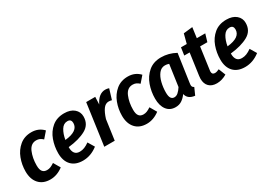

<svg xmlns="http://www.w3.org/2000/svg" viewBox="3 -1389 2974 2131"><g transform="rotate(-30 1489.5 -323.0)"><path d="M453 -481 386 -404Q366 -423 346.5 -431.5Q327 -440 303 -440Q233 -440 201 -365Q169 -290 169 -195Q169 -141 188.5 -117Q208 -93 245 -93Q269 -93 290 -101.5Q311 -110 340 -129L390 -43Q312 16 226 16Q133 16 81 -41.5Q29 -99 29 -199Q29 -285 59 -364Q89 -443 150.5 -494Q212 -545 301 -545Q393 -545 453 -481Z M892 -407Q892 -305 805.5 -257Q719 -209 579 -194V-191Q579 -88 662 -88Q693 -88 722 -99.5Q751 -111 785 -135L834 -53Q745 16 644 16Q548 16 496 -39Q444 -94 444 -193Q444 -280 473 -360.5Q502 -441 564.5 -493Q627 -545 721 -545Q801 -545 846.5 -506Q892 -467 892 -407ZM758 -401Q758 -424 746.5 -437.5Q735 -451 709 -451Q659 -451 629 -402Q599 -353 587 -281Q758 -298 758 -401Z M1295 -536 1255 -405Q1234 -411 1215 -411Q1174 -411 1145 -371Q1116 -331 1093 -257L1057 0H923L997 -530H1113L1109 -434Q1162 -544 1248 -544Q1271 -544 1295 -536Z M1689 -481 1622 -404Q1602 -423 1582.5 -431.5Q1563 -440 1539 -440Q1469 -440 1437 -365Q1405 -290 1405 -195Q1405 -141 1424.5 -117Q1444 -93 1481 -93Q1505 -93 1526 -101.5Q1547 -110 1576 -129L1626 -43Q1548 16 1462 16Q1369 16 1317 -41.5Q1265 -99 1265 -199Q1265 -285 1295 -364Q1325 -443 1386.5 -494Q1448 -545 1537 -545Q1629 -545 1689 -481Z M2149 -496 2098 -142Q2095 -126 2095 -115Q2095 -100 2100.5 -91Q2106 -82 2120 -76L2080 14Q1990 4 1974 -69Q1944 -28 1910 -6Q1876 16 1831 16Q1758 16 1718 -37Q1678 -90 1678 -181Q1678 -270 1707.5 -353Q1737 -436 1801 -490.5Q1865 -545 1963 -545Q2060 -545 2149 -496ZM1816 -179Q1816 -130 1830.5 -108Q1845 -86 1872 -86Q1898 -86 1921 -105.5Q1944 -125 1968 -162L2007 -437Q1983 -446 1957 -446Q1909 -446 1877.5 -406Q1846 -366 1831 -304.5Q1816 -243 1816 -179Z M2362 -152Q2360 -138 2360 -133Q2360 -94 2397 -94Q2421 -94 2453 -110L2488 -22Q2459 -4 2425.5 6Q2392 16 2360 16Q2296 16 2260.5 -19.5Q2225 -55 2225 -119Q2225 -136 2228 -155L2267 -433H2198L2212 -530H2286L2317 -649L2433 -662L2415 -530H2523L2494 -433H2401Z M2970 -407Q2970 -305 2883.5 -257Q2797 -209 2657 -194V-191Q2657 -88 2740 -88Q2771 -88 2800 -99.5Q2829 -111 2863 -135L2912 -53Q2823 16 2722 16Q2626 16 2574 -39Q2522 -94 2522 -193Q2522 -280 2551 -360.5Q2580 -441 2642.5 -493Q2705 -545 2799 -545Q2879 -545 2924.5 -506Q2970 -467 2970 -407ZM2836 -401Q2836 -424 2824.5 -437.5Q2813 -451 2787 -451Q2737 -451 2707 -402Q2677 -353 2665 -281Q2836 -298 2836 -401Z"/></g></svg>

Font: Fira Sans Condensed SemiBold
Style: Italic
Weight: 600
Width: 3
Italic angle: -8°
Designer: bBox Type GmbH & Carrois Corporate GbR & Edenspiekermann AG
Foundry: bBox Type GmbH & Carrois Corporate GbR & Edenspiekermann AG
Version: Version 4.301